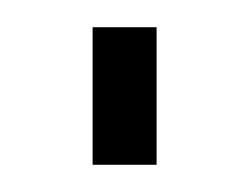

<svg xmlns="http://www.w3.org/2000/svg" viewBox="-20 -431 183 141"><path d="M48 -310H95V-411H48Z"/></svg>

Font: Aspekta 150
Style: Regular
Weight: 150
Designer: Ivo Dolenc
Version: Version 2.000